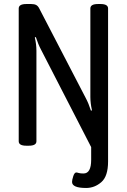

<svg xmlns="http://www.w3.org/2000/svg" viewBox="-20 -722 630 954"><path d="M338 182Q338 172 344 153.5Q350 135 359 135Q363 135 371 137.5Q379 140 395 140Q433 140 433 72V9L184 -475Q170 -501 158 -538L153 -536Q161 -501 161 -470V-20Q161 2 123 2H111Q73 2 73 -20V-680Q73 -702 111 -702H135Q150 -702 159 -697.5Q168 -693 174 -682L406 -235Q420 -209 432 -172L437 -174Q429 -209 429 -240V-680Q429 -702 467 -702H479Q517 -702 517 -680V80Q517 154 483.5 183Q450 212 408 212Q338 212 338 182Z"/></svg>

Font: Asap Condensed
Style: Regular
Weight: 400
Designer: Pablo Cosgaya
Foundry: Omnibus-Type
Version: Version 1.010; ttfautohint (v1.8)